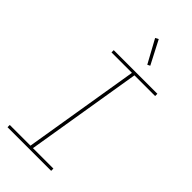

<svg xmlns="http://www.w3.org/2000/svg" viewBox="-294 -1024 1089 1089"><g transform="rotate(45 250.0 -480.0)"><path d="M21 0V-18H187L302 -717H138V-735H488V-717H322L207 -18H371V0ZM331 -811 255 -950 274 -960 347 -819Z"/></g></svg>

Font: Iosevka Curly Slab Thin
Style: Italic
Weight: 100
Italic angle: -9°
Monospace: yes
Designer: Belleve Invis
Foundry: Belleve Invis
Version: Version 22.1.2; ttfautohint (v1.8.4)